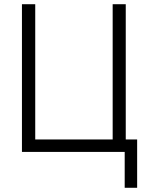

<svg xmlns="http://www.w3.org/2000/svg" viewBox="-20 -720 698 910"><path d="M571 170V0H84V-700H147V-59H514V-700H576V-59H630V170Z"/></svg>

Font: Zen Kaku Gothic Antique
Style: Regular
Weight: 400
Designer: Yoshimichi Ohira
Foundry: Positype
Version: Version 1.001